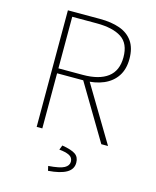

<svg xmlns="http://www.w3.org/2000/svg" viewBox="-128 -747 855 1050"><g transform="rotate(15 300.0 -222.0)"><path d="M124 0V-660H306Q371 -660 418.5 -643Q466 -626 492 -588.5Q518 -551 518 -490Q518 -432 492 -392.5Q466 -353 418.5 -332.5Q371 -312 306 -312H156V0ZM156 -340H294Q386 -340 435 -377Q484 -414 484 -490Q484 -568 435 -600Q386 -632 294 -632H156ZM298 -322 334 -324 528 0H490ZM246 216 240 190Q306 185 330 171.5Q354 158 354 136Q354 112 333 101.5Q312 91 276 88L286 62Q340 71 362 86.5Q384 102 384 134Q384 171 349 191Q314 211 246 216Z"/></g></svg>

Font: Source Code Pro ExtraLight ExtraLight
Style: Regular
Weight: 250
Monospace: yes
Version: Version 1.018;hotconv 1.0.116;makeotfexe 2.5.65601